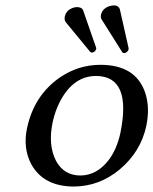

<svg xmlns="http://www.w3.org/2000/svg" viewBox="-20 -678 566 708"><path d="M264.6 -651.9Q282.2 -650.9 286.1 -641.1L334.5 -502Q335 -500 335 -498Q331.5 -485.8 318.8 -483.9Q314.5 -484.9 312.5 -486.8L221.7 -597.2Q216.8 -606 218.8 -616.2Q224.1 -641.1 250 -649.4Q257.8 -651.9 264.6 -651.9ZM401.9 -658.2Q418 -656.7 421.9 -644L454.1 -501Q454.6 -498 454.1 -495.1Q449.2 -483.4 437.5 -481.9Q433.1 -482.9 431.2 -484.9L355 -606Q350.6 -612.8 352.1 -622.1Q356.9 -646.5 383.3 -655.3Q392.6 -658.2 401.9 -658.2ZM79.6 -205.1Q105.5 -326.7 201.2 -392.6Q269.5 -439 350.1 -439Q480 -439 515.1 -336.9Q533.7 -281.7 519.5 -213.9Q499.5 -119.1 421.4 -53.2Q346.2 9.3 252.9 9.8Q141.1 9.8 95.7 -71.8Q64 -130.9 79.6 -205.1ZM334.5 -397.9Q251 -397.9 201.7 -304.7Q183.1 -269 174.3 -228Q156.2 -143.1 187 -84Q215.8 -31.7 275.4 -30.8Q336.4 -30.8 380.4 -87.4Q410.6 -127 423.8 -187Q466.8 -397 334.5 -397.9Z"/></svg>

Font: Linux Biolinum Capitals O
Style: Italic Samll Caps
Weight: 400
Italic angle: -12°
Designer: Philipp H. Poll
Foundry: Philipp H. Poll
Version: Version 0.6.2